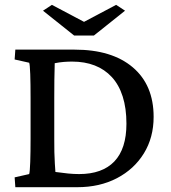

<svg xmlns="http://www.w3.org/2000/svg" viewBox="-20 -780 713 800"><path d="M43.9 -573.2H291Q446.3 -573.2 533.2 -499.5Q620.1 -425.8 620.1 -293Q620.1 -207 579.6 -141.1Q539.1 -75.2 467.3 -37.6Q395.5 0 301.8 0H43.9L41 -41L101.6 -54.7Q104.5 -63.5 106 -105Q107.4 -146.5 107.4 -201.2V-371.1Q107.4 -430.7 106 -471.2Q104.5 -511.7 101.6 -518.6L41 -532.2ZM208 -516.6Q208 -508.8 207.5 -492.2Q207 -475.6 206.5 -446.8Q206.1 -418 206.1 -371.1V-201.2Q206.1 -172.9 206.5 -146.5Q207 -120.1 208.5 -98.6Q210 -77.1 210.9 -63.5Q239.3 -59.6 263.2 -57.1Q287.1 -54.7 309.6 -54.7Q406.2 -54.7 456.5 -107.4Q506.8 -160.2 506.8 -264.6Q506.8 -329.1 491.2 -377.9Q475.6 -426.8 445.8 -459Q416 -491.2 374.5 -507.3Q333 -523.4 280.3 -523.4Q263.7 -523.4 245.6 -522Q227.5 -520.5 208 -516.6ZM159.2 -735.4 196.3 -759.8 360.4 -672.9H299.8L463.9 -759.8L501 -735.4L371.1 -631.8H289.1Z"/></svg>

Font: Crimson Pro Medium
Style: Regular
Weight: 500
Designer: Jacques Le Bailly
Foundry: Baron von Fonthausen
Version: Version 1.003